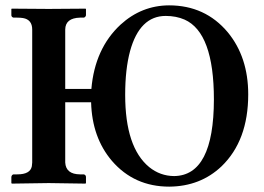

<svg xmlns="http://www.w3.org/2000/svg" viewBox="-20 -678 977 710"><path d="M592.8 -619.1Q496.6 -619.1 460.9 -488.8Q442.9 -421.9 442.9 -327.1Q442.9 -133.3 531.7 -60.1Q572.3 -27.3 624 -26.9Q770.5 -28.8 771 -310.1Q771 -557.1 662.6 -605.5Q631.3 -619.1 592.8 -619.1ZM221.2 -77.1Q223.6 -33.7 275.9 -33.2H290Q297.4 -31.2 297.9 -23.9V-1L295.9 1Q294.9 1 160.2 -1L23.9 1L22 -1V-23.9Q23.4 -31.7 29.8 -33.2H43.9Q91.8 -33.2 97.7 -63Q98.6 -69.8 99.1 -77.1V-568.8Q99.1 -605.5 64.9 -611.3Q55.2 -612.8 43.9 -612.8H29.8Q22.9 -614.7 22 -621.1V-645L23.9 -646Q24.9 -646 160.2 -645L295.9 -646L297.9 -645V-621.1Q295.9 -614.3 290 -612.8H275.9Q221.7 -611.3 221.2 -568.8V-349.1H317.9Q330.6 -498.5 425.8 -586.9Q503.4 -657.7 605 -658.2Q738.8 -658.2 822.3 -558.6Q897.9 -466.8 897.9 -329.1Q897.9 -158.2 799.3 -63Q721.2 11.2 606 12.2Q476.1 12.2 394 -83Q320.3 -169.4 316.9 -299.8H221.2Z"/></svg>

Font: Linux Libertine O
Style: Semibold
Weight: 700
Designer: Philipp H. Poll
Foundry: Philipp H. Poll
Version: Version 5.0.0